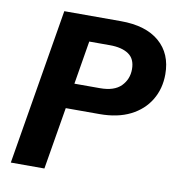

<svg xmlns="http://www.w3.org/2000/svg" viewBox="-75 -719 733 788"><g transform="rotate(10 291.5 -325.0)"><path d="M21.7 0 130 -650H365.8Q470 -650 526.7 -601.2Q583.3 -552.5 583.3 -466.7Q583.3 -406.7 555 -359.6Q526.7 -312.5 473.8 -285.8Q420.8 -259.2 345.8 -259.2H205L161.7 0ZM222.5 -364.2H329.2Q388.3 -364.2 416.7 -392.9Q445 -421.7 445 -463.3Q445 -506.7 416.7 -525.8Q388.3 -545 338.3 -545H252.5Z"/></g></svg>

Font: Familjen Grotesk
Style: Bold Italic
Weight: 700
Italic angle: -9.46201°
Designer: Anders Wikstroem, Jonas Baeckman, Matilda Gysing, Kristian Moeller
Foundry: Familjen STHLM AB
Version: Version 2.002; ttfautohint (v1.8.4.7-5d5b)